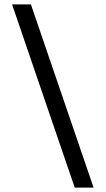

<svg xmlns="http://www.w3.org/2000/svg" viewBox="-20 -771 483 876"><path d="M35 -751H121L407 85H321Z"/></svg>

Font: Varela
Style: Regular
Weight: 400
Designer: Joe Prince
Foundry: Joe Prince
Version: Version 1.000